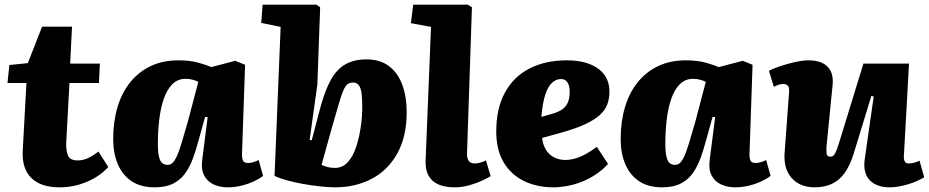

<svg xmlns="http://www.w3.org/2000/svg" viewBox="-20 -787 3972 821"><path d="M20 -509 99 -517 160 -673H288L280 -515H407L403 -432H277L263 -176Q262 -142 271 -121.5Q280 -101 312 -101Q335 -101 356.5 -111Q378 -121 401 -139L443 -73Q422 -49 390.5 -29.5Q359 -10 319.5 2Q280 14 235 14Q155 14 114.5 -25.5Q74 -65 77 -139L93 -432H12Z M1015 -133Q1014 -113 1018.5 -101.5Q1023 -90 1041 -90Q1052 -90 1065 -94Q1078 -98 1086 -103L1105 -35Q1093 -25 1068.5 -13Q1044 -1 1014 6.5Q984 14 954 14Q920 14 893 1.5Q866 -11 852.5 -37.5Q839 -64 845 -106L868 -286L857 -287L830 -190Q819 -148 805.5 -111Q792 -74 772 -46Q752 -18 720.5 -2Q689 14 641 14Q582 14 543 -12Q504 -38 484 -84.5Q464 -131 464 -193Q464 -267 482.5 -329Q501 -391 537 -435.5Q573 -480 624.5 -504.5Q676 -529 743 -529Q792 -529 828 -519Q864 -509 883 -500L986 -527L1028 -510ZM696 -82Q707 -82 715.5 -88.5Q724 -95 733.5 -113.5Q743 -132 754.5 -169Q766 -206 783 -266L828 -437Q821 -441 806 -445.5Q791 -450 774 -450Q740 -450 717 -427Q694 -404 680.5 -365Q667 -326 661 -276Q655 -226 655 -174Q655 -136 660 -116Q665 -96 674.5 -89Q684 -82 696 -82Z M1413 14Q1386 14 1348.5 10Q1311 6 1273 -1Q1235 -8 1203 -17Q1171 -26 1154 -35L1180 -672L1097 -689L1103 -767H1333L1349 -756L1337 -425L1304 -189L1313 -187L1350 -328Q1370 -401 1395 -446Q1420 -491 1457 -512Q1494 -533 1547 -533Q1605 -533 1643 -504.5Q1681 -476 1700 -425Q1719 -374 1719 -307Q1719 -204 1679.5 -132Q1640 -60 1570.5 -23Q1501 14 1413 14ZM1489 -434Q1475 -434 1466 -427Q1457 -420 1448.5 -401Q1440 -382 1429 -344Q1418 -306 1400 -244L1355 -82Q1365 -77 1379.5 -73Q1394 -69 1412 -69Q1445 -69 1467.5 -94Q1490 -119 1503 -159Q1516 -199 1522.5 -243.5Q1529 -288 1529 -329Q1529 -361 1526.5 -384.5Q1524 -408 1515.5 -421Q1507 -434 1489 -434Z M1823 -672 1737 -688 1747 -767H1980L1998 -756L1977 -131Q1976 -114 1983 -101Q1990 -88 2011 -88Q2022 -88 2035 -92Q2048 -96 2058 -101L2078 -34Q2068 -27 2043.5 -15.5Q2019 -4 1987.5 5Q1956 14 1924 14Q1884 14 1855.5 2Q1827 -10 1812.5 -36Q1798 -62 1800 -103Z M2404 -529Q2488 -529 2537 -494Q2586 -459 2586 -395Q2586 -365 2576.5 -340Q2567 -315 2544 -294.5Q2521 -274 2482.5 -256Q2444 -238 2384 -221L2298 -197Q2302 -165 2316 -144Q2330 -123 2351.5 -113Q2373 -103 2397 -103Q2419 -103 2442 -110Q2465 -117 2488 -130Q2511 -143 2532 -159L2580 -86Q2556 -60 2527.5 -41Q2499 -22 2467 -9.5Q2435 3 2404.5 8.5Q2374 14 2347 14Q2275 14 2219.5 -13.5Q2164 -41 2133 -94Q2102 -147 2102 -225Q2102 -323 2139 -391Q2176 -459 2244 -494Q2312 -529 2404 -529ZM2416 -395Q2416 -414 2411 -426Q2406 -438 2398 -443.5Q2390 -449 2379 -449Q2358 -449 2340.5 -433Q2323 -417 2311.5 -382Q2300 -347 2295 -287L2340 -300Q2365 -307 2381.5 -317.5Q2398 -328 2407 -346.5Q2416 -365 2416 -395Z M3185 -133Q3184 -113 3188.5 -101.5Q3193 -90 3211 -90Q3222 -90 3235 -94Q3248 -98 3256 -103L3275 -35Q3263 -25 3238.5 -13Q3214 -1 3184 6.5Q3154 14 3124 14Q3090 14 3063 1.5Q3036 -11 3022.5 -37.5Q3009 -64 3015 -106L3038 -286L3027 -287L3000 -190Q2989 -148 2975.5 -111Q2962 -74 2942 -46Q2922 -18 2890.5 -2Q2859 14 2811 14Q2752 14 2713 -12Q2674 -38 2654 -84.5Q2634 -131 2634 -193Q2634 -267 2652.5 -329Q2671 -391 2707 -435.5Q2743 -480 2794.5 -504.5Q2846 -529 2913 -529Q2962 -529 2998 -519Q3034 -509 3053 -500L3156 -527L3198 -510ZM2866 -82Q2877 -82 2885.5 -88.5Q2894 -95 2903.5 -113.5Q2913 -132 2924.5 -169Q2936 -206 2953 -266L2998 -437Q2991 -441 2976 -445.5Q2961 -450 2944 -450Q2910 -450 2887 -427Q2864 -404 2850.5 -365Q2837 -326 2831 -276Q2825 -226 2825 -174Q2825 -136 2830 -116Q2835 -96 2844.5 -89Q2854 -82 2866 -82Z M3268 -484Q3286 -494 3316 -504Q3346 -514 3379 -521.5Q3412 -529 3437 -529Q3492 -529 3519 -501.5Q3546 -474 3540 -421L3514 -159Q3513 -136 3515.5 -126.5Q3518 -117 3531 -117Q3540 -117 3546 -124Q3552 -131 3558.5 -148.5Q3565 -166 3574 -196L3672 -515H3867L3845 -120Q3844 -105 3849 -96.5Q3854 -88 3865 -88Q3877 -88 3890 -91.5Q3903 -95 3912 -100L3932 -29Q3919 -21 3901 -13Q3883 -5 3863 1Q3843 7 3822.5 10.5Q3802 14 3785 14Q3727 14 3698 -17.5Q3669 -49 3678 -109L3716 -374L3706 -377L3631 -132Q3614 -77 3590.5 -45.5Q3567 -14 3535.5 0Q3504 14 3464 14Q3401 14 3365.5 -25.5Q3330 -65 3335 -134L3354 -391Q3356 -413 3349 -420.5Q3342 -428 3329 -428Q3321 -428 3311 -425Q3301 -422 3289 -416Z"/></svg>

Font: Literata ExtraBold
Style: Italic
Weight: 800
Italic angle: -2°
Designer: Latin by Veronika Burian and Jose Scaglione. Greek by Irene Vlachou. Cyrillic by Vera Evstafieva
Foundry: TypeTogether
Version: Version 3.002